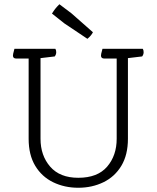

<svg xmlns="http://www.w3.org/2000/svg" viewBox="-20 -875 738 905"><path d="M530 -221V-599H472Q456 -599 456 -613Q456 -620 461 -637L463 -645H653Q657 -639 657 -629Q657 -618 650 -609L583 -601V-221Q583 -145 552 -93.5Q521 -42 467.5 -16Q414 10 349 10Q284 10 230.5 -16Q177 -42 146 -93.5Q115 -145 115 -221V-599H57Q41 -599 41 -613Q41 -620 46 -637L48 -645H241Q245 -639 245 -629Q245 -618 238 -609L171 -601V-221Q171 -142 216.5 -89.5Q262 -37 349 -37Q440 -37 485 -89.5Q530 -142 530 -221ZM392 -692 283 -765 225 -811Q233 -824 240 -833Q247 -842 260 -855L317 -812L418 -723Q411 -708 392 -692Z"/></svg>

Font: Scope One
Style: Regular
Weight: 400
Designer: Dalton Maag Ltd
Foundry: Dalton Maag Ltd
Version: Version 1.002; ttfautohint (v1.4.1) -l 11 -r 50 -G 50 -x 14 